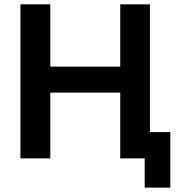

<svg xmlns="http://www.w3.org/2000/svg" viewBox="-20 -730 837 885"><path d="M670.9 -121.1H765.1V134.8H647V0H534.2V-303.2H211.9V0H74.2V-710H211.9V-422.9H534.2V-710H670.9Z"/></svg>

Font: Rawline
Style: Bold
Weight: 700
Designer: Matt McInerney, Pablo Impallari, Rodrigo Fuenzalida
Foundry: Matt McInerney, Pablo Impallari, Rodrigo Fuenzalida
Version: Version 4.020;PS 004.020;hotconv 1.0.88;makeotf.lib2.5.64775